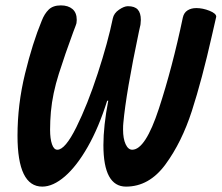

<svg xmlns="http://www.w3.org/2000/svg" viewBox="-20 -675 823 713"><path d="M137 18Q45 18 45 -171Q45 -287 73 -401.5Q101 -516 135 -598Q145 -624 161 -639.5Q177 -655 206 -655Q233 -655 249 -641.5Q265 -628 265 -601L264 -589Q264 -587 252 -556Q222 -475 198.5 -401Q175 -327 169 -260Q166 -226 166 -193Q166 -160 173 -139.5Q180 -119 193 -119Q222 -119 263.5 -202.5Q305 -286 343 -402.5Q381 -519 399 -607Q403 -626 422 -639Q441 -652 455 -652Q480 -652 491.5 -639.5Q503 -627 503 -601L502 -587Q502 -583 500 -576Q498 -569 496 -558Q448 -330 438 -218Q437 -210 437 -194Q437 -160 446.5 -139.5Q456 -119 471 -119Q520 -119 570 -271.5Q620 -424 659 -610Q663 -628 676.5 -636.5Q690 -645 709 -645Q733 -645 758 -635Q783 -625 783 -613L767 -543Q730 -379 692.5 -263Q655 -147 594.5 -64.5Q534 18 448 18Q364 18 364 -136Q364 -207 382 -301H378Q347 -202 306 -130Q265 -58 221 -20Q177 18 137 18Z"/></svg>

Font: Sriracha
Style: Regular
Weight: 400
Designer: Suppakit Chalermlarp
Version: Version 1.002g